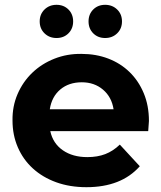

<svg xmlns="http://www.w3.org/2000/svg" viewBox="-20 -770 671 798"><path d="M596 -225H189Q200 -174 241 -145.5Q282 -117 343 -117Q385 -117 417.5 -129.5Q450 -142 478 -169L561 -79Q484 8 339 8Q270 8 213.5 -12.5Q157 -33 116.5 -70Q76 -107 54 -158Q32 -209 32 -269Q31 -328 53 -379Q75 -430 114 -467.5Q153 -505 206 -526Q259 -547 319 -546Q379 -546 430 -526.5Q481 -507 518.5 -470.5Q556 -434 577.5 -382.5Q599 -331 599 -267Q599 -264 596 -225ZM187 -316H452Q444 -367 408 -397.5Q372 -428 320 -428Q266 -428 230.5 -398Q195 -368 187 -316ZM145 -681Q145 -711 165 -730.5Q185 -750 215 -750Q245 -750 264.5 -730.5Q284 -711 284 -681Q284 -651 264.5 -631.5Q245 -612 215 -612Q185 -612 165 -631.5Q145 -651 145 -681ZM348 -681Q348 -711 367.5 -730.5Q387 -750 417 -750Q447 -750 467 -730.5Q487 -711 487 -681Q487 -651 467 -631.5Q447 -612 417 -612Q387 -612 367.5 -631.5Q348 -651 348 -681Z"/></svg>

Font: CMG Sans
Style: Bold
Weight: 700
Designer: Julieta Ulanovsky
Foundry: Julieta Ulanovsky
Version: Version 7.200